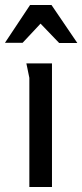

<svg xmlns="http://www.w3.org/2000/svg" viewBox="-38 -752 331 772"><path d="M80 -439Q80 -440 77 -453.5Q74 -467 71.5 -480.5Q69 -494 68 -497H171V0H80ZM125 -657 53 -580H-18L83 -732H169L273 -579H200Z"/></svg>

Font: Rosario Light Medium
Style: Regular
Weight: 500
Version: Version 1.101; ttfautohint (v1.8.1.43-b0c9)